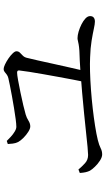

<svg xmlns="http://www.w3.org/2000/svg" viewBox="213 -882 574 1040"><g transform="rotate(-90 500.0 -362.0)"><path d="M574.3 -181.9Q580.9 -213.2 588.5 -252.7Q596 -292.2 603.7 -334.3Q611.4 -376.5 618.5 -416.6Q625.6 -456.7 630.8 -489.8Q636 -522.9 638.3 -544.2Q639.9 -556.4 627.1 -556.4Q615.5 -556.4 585.7 -551.1Q555.9 -545.8 519 -538.1Q482.2 -530.4 449.7 -522.8Q417.2 -515.2 399.4 -509.8Q382.1 -504.7 366.6 -494.9Q351.1 -485 335.1 -485Q323 -485 306 -495.8Q289 -506.5 273.7 -521.7Q258.3 -536.9 250.7 -551Q243.7 -565.7 242.2 -580.2Q240.7 -594.8 239.9 -606.7L256.6 -612.4Q265.3 -603.2 278.8 -590.8Q292.2 -578.4 307 -569.5Q321.9 -560.5 333.1 -560.5Q347.7 -560.5 374.8 -564.1Q401.9 -567.7 434.7 -573.1Q467.5 -578.4 499.5 -584.3Q531.6 -590.2 557.5 -595.4Q583.5 -600.6 596.8 -603.8Q608.3 -606.6 616.1 -612.5Q623.9 -618.4 630.5 -623.9Q637.2 -629.3 645.9 -629.3Q655.1 -629.3 671 -621.9Q686.8 -614.4 703.2 -603.3Q719.6 -592.1 730.9 -580.2Q742.3 -568.3 742.3 -560Q742.3 -549.1 735 -541.5Q727.8 -533.9 719.1 -525.9Q710.5 -517.8 707 -504.6Q701.6 -483.8 692.9 -444.8Q684.1 -405.7 673.8 -358.2Q663.5 -310.7 652.9 -264.8Q642.4 -218.9 634.1 -183.7ZM183.6 -95.6Q168.7 -95.6 150.3 -107.4Q131.9 -119.2 116.8 -135Q101.8 -150.8 95.5 -161.7Q90.3 -171.9 87.4 -184.5Q84.5 -197.1 83 -216.7L101.9 -224.1Q118 -204.7 136.2 -188.3Q154.4 -171.8 180.6 -171.8Q191.7 -171.8 223.5 -174.7Q255.3 -177.6 302.1 -182.8Q348.8 -188 404.4 -193.4Q460 -198.8 519.5 -204.2Q578.9 -209.6 636.8 -213.6Q694.7 -217.6 744.7 -219Q766.4 -220.6 779.1 -222.9Q791.9 -225.1 799.5 -227.1Q807.2 -229.1 813 -229.1Q828.7 -229.1 848.9 -223.2Q869.1 -217.2 888.2 -207.6Q907.3 -198 920.1 -186Q932.8 -174 932.8 -161Q932.8 -147.8 924.9 -141.4Q917 -134.9 902.9 -134.9Q890.2 -134.9 864.1 -140.7Q838.1 -146.4 799.1 -152.9Q760.1 -159.3 709.5 -160.9Q677.3 -162.5 631.9 -161.3Q586.5 -160.1 535 -156.3Q483.5 -152.5 432.6 -146.7Q381.7 -140.9 337.1 -133.8Q292.6 -126.8 261.7 -119.2Q233.5 -112.1 217.7 -103.9Q201.8 -95.6 183.6 -95.6Z"/></g></svg>

Font: Noto Serif HK ExtraLight
Style: Regular
Weight: 200
Designer: Ryoko NISHIZUKA 西塚涼子 (kana & ideographs); Frank Grießhammer (Latin, Greek & Cyrillic); Wenlong ZHANG 张文龙 (bopomofo); San
Foundry: Adobe
Version: Version 2.002-H1;hotconv 1.1.0;makeotfexe 2.6.0